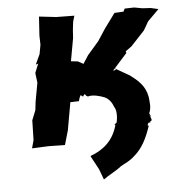

<svg xmlns="http://www.w3.org/2000/svg" viewBox="-50 -583 727 783"><g transform="rotate(-5 313.0 -191.0)"><path d="M415 -70V-76C415 -76 419 -74 406 -67C412 -63 410 -65 410 -65C393 0 349 34 300 52C294 58 304 56 299 56L328 110L344 153C365 137 396 123 418 105C436 94 451 91 477 67C509 39 528 2 545 -49C539 -54 539 -51 540 -49C543 -62 545 -63 555 -63C545 -57 550 -66 554 -66C556 -69 552 -66 558 -69C561 -76 556 -78 555 -87C555 -87 561 -96 550 -90C559 -97 550 -96 552 -101C562 -122 557 -149 555 -168C546 -215 516 -238 487 -260C471 -270 451 -280 428 -294C438 -295 430 -285 420 -286L480 -353L478 -360L503 -378L559 -438L580 -474L626 -520L595 -527L561 -529L528 -535L489 -534L483 -522L446 -520L402 -460L370 -411L324 -358L302 -324L280 -336L252 -339L269 -433L271 -465L275 -499L282 -523L208 -524L138 -532L133 -454L134 -417L127 -379L108 -338L118 -341L103 -304L108 -264L94 -187L90 -153L74 -113V-114L72 -32L63 1L131 -2L198 -1L215 -60L235 -173L270 -174L274 -187L279 -198L289 -191C293 -201 296 -199 296 -201C302 -193 302 -192 309 -190C328 -196 358 -188 377 -180C395 -171 405 -156 412 -137C419 -128 423 -103 415 -70Z"/></g></svg>

Font: Asimov Print
Style: DIt
Weight: 250
Width: 0
Designer: Google
Version: Version 2.000980: 2014